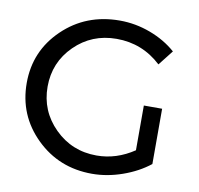

<svg xmlns="http://www.w3.org/2000/svg" viewBox="-79 -789 910 879"><g transform="rotate(10 375.5 -349.5)"><path d="M584 -134V-342H669V-85Q616 -43 545 -18Q474 7 404 7Q250 7 144 -97Q38 -201 38 -351Q38 -500 145 -603Q252 -706 409 -706Q482 -706 551.5 -680Q621 -654 672 -609L617 -539Q529 -621 409 -621Q294 -621 214.5 -542.5Q135 -464 135 -351Q135 -238 215 -158.5Q295 -79 410 -79Q502 -79 584 -134Z"/></g></svg>

Font: Montserrat arm
Style: Regular
Weight: 400
Designer: Julieta Ulanovsky
Foundry: Julieta Ulanovsky
Version: Version 6.000;PS 006.000;hotconv 1.0.88;makeotf.lib2.5.64775